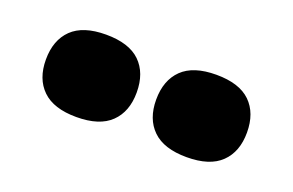

<svg xmlns="http://www.w3.org/2000/svg" viewBox="-43 -934 686 450"><g transform="rotate(20 300.0 -709.0)"><path d="M437.5 -606.5Q380.5 -606.5 352.5 -633.8Q324.5 -661 324.5 -709Q324.5 -757.5 352.5 -784.8Q380.5 -812 437.5 -812Q495 -812 523 -784.8Q551 -757.5 551 -709Q551 -661 523 -633.8Q495 -606.5 437.5 -606.5ZM162.5 -606.5Q105.5 -606.5 77.5 -633.8Q49.5 -661 49.5 -709Q49.5 -757.5 77.5 -784.8Q105.5 -812 162.5 -812Q220 -812 248 -784.8Q276 -757.5 276 -709Q276 -661 248 -633.8Q220 -606.5 162.5 -606.5Z"/></g></svg>

Font: Encode Sans SemiExpanded Black
Style: Regular
Weight: 900
Width: 6
Designer: Multiple Designers
Foundry: Impallari Type
Version: Version 3.002